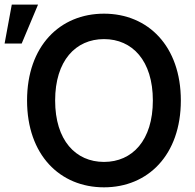

<svg xmlns="http://www.w3.org/2000/svg" viewBox="-28 -796 841 826"><path d="M750 -363.6C750 -597.7 608.7 -737.2 419.4 -737.2C229.4 -737.2 88.4 -597.7 88.4 -363.6C88.4 -130 229.4 9.9 419.4 9.9C608.7 9.9 750 -129.6 750 -363.6ZM-8.2 -608.7H65.3L135.7 -776.3H22.7ZM209.2 -363.6C209.2 -535.2 297.6 -627.8 419.4 -627.8C541.2 -627.8 629.6 -535.2 629.6 -363.6C629.6 -192.1 541.2 -99.4 419.4 -99.4C297.6 -99.4 209.2 -192.1 209.2 -363.6Z"/></svg>

Font: Magic Ui Pro Semi Bold
Style: Regular
Weight: 600
Designer: Stefan Endress, Andreas Faust
Version: Version 1.000;FEAKit 1.0